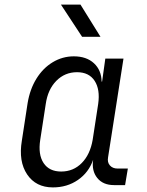

<svg xmlns="http://www.w3.org/2000/svg" viewBox="-20 -805 640 835"><path d="M210 10Q136 10 98 -46.5Q60 -103 75 -193L100 -356Q110 -417 138.5 -463Q167 -509 209.5 -534.5Q252 -560 301 -560Q356 -560 388.5 -530Q421 -500 422 -450H424L438 -550H517L450 -121Q446 -99 458 -85.5Q470 -72 491 -72H536L524 0H476Q428 0 403 -31Q378 -62 385 -110Q366 -55 319 -22.5Q272 10 210 10ZM246 -59Q299 -59 335.5 -96Q372 -133 383 -197L407 -353Q416 -416 391.5 -453.5Q367 -491 315 -491Q262 -491 225 -453.5Q188 -416 179 -353L155 -197Q145 -133 169.5 -96Q194 -59 246 -59ZM337 -645 245 -785H330L417 -645Z"/></svg>

Font: JetBrains Mono NL Light
Style: Italic
Weight: 300
Italic angle: -9°
Designer: Philipp Nurullin, Konstantin Bulenkov
Foundry: JetBrains
Version: Version 2.304; ttfautohint (v1.8.4.7-5d5b)